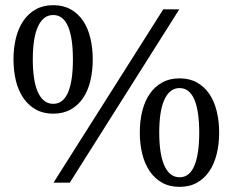

<svg xmlns="http://www.w3.org/2000/svg" viewBox="-20 -707 900 743"><path d="M262.2 -477.1Q262.2 -516.6 257.8 -548.3Q253.4 -580.1 244.4 -602.3Q235.4 -624.5 220.9 -636.7Q206.5 -648.9 186 -648.9Q165.5 -648.9 150.6 -636.7Q135.7 -624.5 126 -602.3Q116.2 -580.1 111.6 -548.3Q106.9 -516.6 106.9 -477.1Q106.9 -437.5 111.6 -405.8Q116.2 -374 126 -351.8Q135.7 -329.6 150.6 -317.4Q165.5 -305.2 186 -305.2Q206.5 -305.2 220.9 -317.4Q235.4 -329.6 244.4 -351.8Q253.4 -374 257.8 -405.8Q262.2 -437.5 262.2 -477.1ZM751 -193.8Q751 -233.4 746.6 -265.1Q742.2 -296.9 733.2 -319.3Q724.1 -341.8 709.7 -354Q695.3 -366.2 674.8 -366.2Q654.8 -366.2 639.9 -354Q625 -341.8 615.2 -319.3Q605.5 -296.9 600.8 -265.1Q596.2 -233.4 596.2 -193.8Q596.2 -154.3 600.8 -122.6Q605.5 -90.8 615.2 -68.1Q625 -45.4 639.9 -33.2Q654.8 -21 674.8 -21Q695.3 -21 709.7 -33.2Q724.1 -45.4 733.2 -68.1Q742.2 -90.8 746.6 -122.6Q751 -154.3 751 -193.8ZM338.9 -477.1Q338.9 -432.1 329.6 -393.8Q320.3 -355.5 301.3 -327.4Q282.2 -299.3 253.4 -283.2Q224.6 -267.1 186 -267.1Q147.5 -267.1 118.7 -283.2Q89.8 -299.3 70.6 -327.4Q51.3 -355.5 41.7 -393.8Q32.2 -432.1 32.2 -477.1Q32.2 -521.5 41.7 -560.1Q51.3 -598.6 70.6 -626.7Q89.8 -654.8 118.7 -670.9Q147.5 -687 186 -687Q224.6 -687 253.4 -670.9Q282.2 -654.8 301.3 -626.7Q320.3 -598.6 329.6 -560.1Q338.9 -521.5 338.9 -477.1ZM250 0H187L611.8 -670.9H673.8ZM828.1 -193.8Q828.1 -149.4 818.6 -111.1Q809.1 -72.8 790 -44.4Q771 -16.1 742.2 0Q713.4 16.1 674.8 16.1Q636.2 16.1 607.4 0Q578.6 -16.1 559.3 -44.4Q540 -72.8 530.5 -111.1Q521 -149.4 521 -193.8Q521 -238.3 530.5 -276.9Q540 -315.4 559.3 -343.5Q578.6 -371.6 607.4 -387.7Q636.2 -403.8 674.8 -403.8Q713.4 -403.8 742.2 -387.7Q771 -371.6 790 -343.5Q809.1 -315.4 818.6 -276.9Q828.1 -238.3 828.1 -193.8Z"/></svg>

Font: BabelStone Ogham
Style: Italic
Weight: 400
Italic angle: -30°
Designer: Andrew West
Foundry: BabelStone
Version: Version 2.02 March 14, 2022